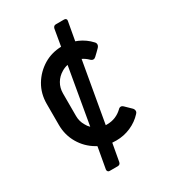

<svg xmlns="http://www.w3.org/2000/svg" viewBox="-203 -809 939 1053"><g transform="rotate(-30 267.0 -283.0)"><path d="M291 13Q278 13 265 12L245 123Q242 139 226 139H174Q168 139 164 134Q160 129 161 122L185 -12Q179 -15 175 -18Q122 -49 91 -102Q60 -155 60 -219V-352Q60 -417 91 -469Q122 -521 175 -553Q224 -582 285 -584L303 -689Q307 -705 322 -705H374Q382 -705 386 -700Q390 -695 388 -688L367 -571Q375 -568 383 -565Q426 -546 457 -512Q464 -505 464 -496Q464 -487 456 -478L438 -460Q429 -451 419 -442Q412 -435 404 -435Q395 -435 387 -443Q370 -460 349 -470L282 -89Q287 -89 291 -89Q320 -89 344 -99Q368 -109 387 -127Q395 -136 404 -136Q412 -136 419 -129Q429 -120 437.5 -111Q446 -102 456 -93Q464 -85 464 -74Q464 -66 457 -59Q426 -25 382.5 -6Q339 13 291 13ZM204 -124 266 -480Q246 -476 228 -465Q199 -448 182.5 -420Q166 -392 166 -357V-214Q166 -180 183 -152Q191 -136 204 -124Z"/></g></svg>

Font: Miriam Libre SemiBold
Style: Regular
Weight: 600
Version: Version 2.000